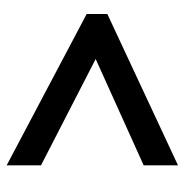

<svg xmlns="http://www.w3.org/2000/svg" viewBox="-9 -650 554 576"><g transform="rotate(-90 268.0 -362.0)"><path d="M60 -208 379 -352 60 -516V-619L514 -379V-317L60 -105Z"/></g></svg>

Font: Noto Sans Display SemiBold
Style: Italic
Weight: 600
Italic angle: -12°
Designer: Monotype Design Team
Foundry: Monotype Imaging Inc.
Version: Version 2.003